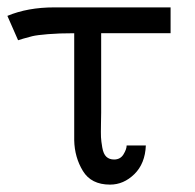

<svg xmlns="http://www.w3.org/2000/svg" viewBox="-24 -492 527 520"><path d="M-4 -449Q51 -472 123 -472H438V-402H250V-187Q250 -183 249.5 -157Q249 -131 249.5 -120.5Q250 -110 253 -92.5Q256 -75 264 -67.5Q272 -60 285 -60Q302 -60 310.5 -74Q319 -88 319 -98H371Q369 -49 340 -20.5Q311 8 274 8Q223 8 200.5 -29Q178 -66 177 -112V-194V-402Q136 -402 106 -399.5Q76 -397 63.5 -394Q51 -391 39.5 -387.5Q28 -384 25 -383Z"/></svg>

Font: Coval
Style: ExtraLight
Weight: 250
Foundry: Context Ltd
Version: Version 001.000